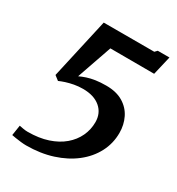

<svg xmlns="http://www.w3.org/2000/svg" viewBox="-183 -873 926 1003"><g transform="rotate(30 280.0 -371.0)"><path d="M45.8 -57.2Q54.9 -55.2 69.5 -52.7Q84.1 -50.1 96.8 -50.1Q164.9 -50.1 217.4 -67.5Q269.9 -84.9 305.9 -115.5Q341.8 -146.1 360.4 -185.9Q379 -225.7 379 -270.2Q379 -324.6 340.9 -356.9Q302.8 -389.2 236.4 -389.2Q209.2 -389.2 183.7 -384.5Q158.1 -379.7 136.8 -372.8Q115.6 -365.8 101.7 -359.4L74.9 -380.1L156.3 -743H461.2L474.4 -756.7H544.9L518.1 -643L253.7 -643.7L180.6 -433.2Q198.6 -441.8 220.3 -449Q242 -456.2 269.7 -460.4Q297.4 -464.6 333.2 -464.6Q394.3 -464.6 435 -440Q475.6 -415.5 495.7 -374.5Q515.8 -333.6 515.8 -284.6Q515.8 -221.4 487.2 -166.6Q458.5 -111.7 406.3 -71Q354.2 -30.3 282.7 -7.4Q211.2 15.5 125.4 15.5Q111.9 15.5 93.8 13.5Q75.7 11.4 59.6 8.9Q43.5 6.5 36.2 4.7Z"/></g></svg>

Font: Merriweather Light
Style: Italic
Weight: 300
Italic angle: -7.8°
Designer: Eben Sorkin
Foundry: Eben Sorkin
Version: Version 2.101